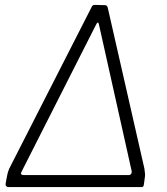

<svg xmlns="http://www.w3.org/2000/svg" viewBox="-20 -763 681 783"><path d="M3 -14 6 -31Q8 -42 10 -51.5Q12 -61 17 -74L353 -733Q355 -739 358.5 -741Q362 -743 366 -743L408 -742Q418 -742 420 -729L569 -75Q571 -61 571.5 -53Q572 -45 570 -35L567 -12Q566 -5 564 -2.5Q562 0 556 0H14Q10 0 6 -3.5Q2 -7 3 -14ZM77 -49H506Q511 -49 514.5 -53.5Q518 -58 517 -65L384 -661Q382 -672 378.5 -671Q375 -670 370 -659L68 -63Q64 -55 67 -52Q70 -49 77 -49Z"/></svg>

Font: Libre Franklin ExtraLight
Style: Italic
Weight: 250
Italic angle: -8°
Designer: Pablo Impallari, Rodrigo Fuenzalida, Nhung Nguyen
Foundry: Impallari Type
Version: Version 3.000